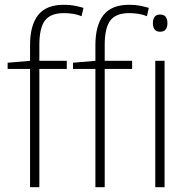

<svg xmlns="http://www.w3.org/2000/svg" viewBox="-20 -785 795 805"><path d="M260 -496H145V0H106V-496H12V-522L106 -530V-596Q106 -679 140 -722Q174 -765 248 -765Q274 -765 293.5 -761Q313 -757 330 -752L322 -717Q306 -724 286.5 -727Q267 -730 248 -730Q192 -730 168.5 -699Q145 -668 145 -596V-530H260ZM534 -496H419V0H380V-496H286V-522L380 -530V-596Q380 -679 414 -722Q448 -765 522 -765Q548 -765 567.5 -761Q587 -757 604 -752L596 -717Q580 -724 560.5 -727Q541 -730 522 -730Q466 -730 442.5 -699Q419 -668 419 -596V-530H534ZM651 -724Q668 -724 675 -714Q682 -704 682 -688Q682 -672 675 -662Q668 -652 651 -652Q635 -652 628 -662Q621 -672 621 -688Q621 -704 628 -714Q635 -724 651 -724ZM670 -530V0H631V-530Z"/></svg>

Font: Noto Sans Disp ExtLt
Style: Regular
Weight: 200
Designer: Monotype Design Team
Foundry: Monotype Imaging Inc.
Version: Version 2.000;GOOG;noto-source:20170915:90ef993387c0